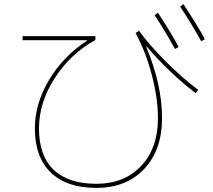

<svg xmlns="http://www.w3.org/2000/svg" viewBox="-20 -866 1040 936"><path d="M734 -792 750 -804Q814 -706 851 -637L833 -627Q783 -718 734 -792ZM858 -834 874 -846Q941 -745 979 -675L961 -665Q909 -758 858 -834ZM404 -670H90V-690H445V-671Q322 -603 246 -484Q170 -365 170 -240Q170 -107 241.5 -38.5Q313 30 450 30Q586 30 668 -57Q750 -144 750 -290Q750 -386 720.5 -499Q691 -612 641 -705L658 -716Q704 -651 785 -569.5Q866 -488 946 -428L934 -412Q812 -504 695 -639L693 -638Q770 -452 770 -290Q770 -135 683 -42.5Q596 50 450 50Q305 50 227.5 -25Q150 -100 150 -240Q150 -361 219.5 -477Q289 -593 405 -668Z"/></svg>

Font: Mplus 1p Thin
Style: Regular
Weight: 250
Version: Version 1.061